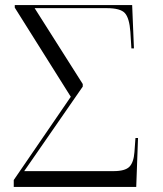

<svg xmlns="http://www.w3.org/2000/svg" viewBox="-20 -734 640 754"><path d="M34 0V-27L258 -354L38 -704V-714H499L506 -544H496L492 -609Q488 -663 470.5 -682.5Q453 -702 399 -702H116L305 -404V-394L75 -62H426Q471 -62 488 -79Q505 -96 508 -137L512 -192H522L515 0Z"/></svg>

Font: Noto Serif Display Light
Style: Regular
Weight: 300
Designer: Monotype Design Team
Foundry: Monotype Imaging Inc.
Version: Version 2.009